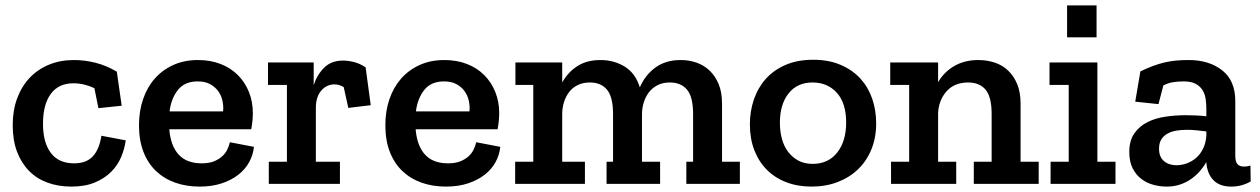

<svg xmlns="http://www.w3.org/2000/svg" viewBox="-20 -680 4661 710"><path d="M445 -161Q441 -131 428.5 -100.5Q416 -70 392 -45.5Q368 -21 331.5 -5.5Q295 10 244 10Q196 10 156 -4.5Q116 -19 87.5 -48Q59 -77 43 -119Q27 -161 27 -217Q27 -272 43.5 -316.5Q60 -361 90 -392.5Q120 -424 161.5 -441Q203 -458 253 -458Q293 -458 333 -448Q373 -438 412 -415L430 -289L344 -280L329 -354Q291 -372 251 -372Q197 -372 168 -333Q139 -294 139 -222Q139 -153 168 -114.5Q197 -76 254 -76Q299 -76 323 -101.5Q347 -127 355 -178L445 -161Z M919 -137Q916 -107 901.5 -80.5Q887 -54 861.5 -34Q836 -14 800 -2Q764 10 718 10Q669 10 628 -4.5Q587 -19 557 -47.5Q527 -76 510.5 -118.5Q494 -161 494 -217Q494 -269 509 -313Q524 -357 552 -389Q580 -421 620.5 -439.5Q661 -458 712 -458Q758 -458 795.5 -443.5Q833 -429 859.5 -402.5Q886 -376 900.5 -340Q915 -304 915 -262Q915 -233 909 -202H606Q611 -141 640.5 -108.5Q670 -76 726 -76Q752 -76 770 -83Q788 -90 800.5 -101Q813 -112 820 -126Q827 -140 830 -154ZM805 -268Q807 -288 802.5 -308Q798 -328 786.5 -343.5Q775 -359 756.5 -369Q738 -379 711 -379Q663 -379 638 -347.5Q613 -316 607 -268Z M1248 -456Q1268 -456 1289.5 -450.5Q1311 -445 1332 -431L1351 -291L1268 -281L1251 -358Q1242 -363 1234 -365.5Q1226 -368 1217 -368Q1188 -368 1168 -345Q1148 -322 1148 -281V-82H1237V0H974V-82H1041V-366H971V-449H1140V-365Q1152 -403 1178.5 -429.5Q1205 -456 1248 -456Z M1830 -137Q1827 -107 1812.5 -80.5Q1798 -54 1772.5 -34Q1747 -14 1711 -2Q1675 10 1629 10Q1580 10 1539 -4.5Q1498 -19 1468 -47.5Q1438 -76 1421.5 -118.5Q1405 -161 1405 -217Q1405 -269 1420 -313Q1435 -357 1463 -389Q1491 -421 1531.5 -439.5Q1572 -458 1623 -458Q1669 -458 1706.5 -443.5Q1744 -429 1770.5 -402.5Q1797 -376 1811.5 -340Q1826 -304 1826 -262Q1826 -233 1820 -202H1517Q1522 -141 1551.5 -108.5Q1581 -76 1637 -76Q1663 -76 1681 -83Q1699 -90 1711.5 -101Q1724 -112 1731 -126Q1738 -140 1741 -154ZM1716 -268Q1718 -288 1713.5 -308Q1709 -328 1697.5 -343.5Q1686 -359 1667.5 -369Q1649 -379 1622 -379Q1574 -379 1549 -347.5Q1524 -316 1518 -268Z M2518 0V-82H2543V-258Q2543 -322 2520.5 -348.5Q2498 -375 2457 -375Q2431 -375 2411.5 -365Q2392 -355 2379.5 -338.5Q2367 -322 2360.5 -301Q2354 -280 2354 -257V-82H2421V0H2223V-82H2247V-258Q2247 -322 2224.5 -348.5Q2202 -375 2162 -375Q2136 -375 2116.5 -365.5Q2097 -356 2084.5 -339.5Q2072 -323 2065.5 -302Q2059 -281 2059 -258V-82H2143V0H1885V-82H1952V-366H1886V-449H2059V-375Q2080 -413 2115 -435.5Q2150 -458 2200 -458Q2251 -458 2290.5 -433.5Q2330 -409 2346 -357Q2366 -403 2404 -430.5Q2442 -458 2497 -458Q2528 -458 2555.5 -448.5Q2583 -439 2604 -419Q2625 -399 2637.5 -369Q2650 -339 2650 -297V-82H2716V0Z M3220 -224Q3220 -171 3202.5 -128Q3185 -85 3153.5 -54.5Q3122 -24 3078 -7Q3034 10 2981 10Q2930 10 2888 -6Q2846 -22 2816 -52Q2786 -82 2769.5 -124.5Q2753 -167 2753 -220Q2753 -269 2768 -312.5Q2783 -356 2812 -388.5Q2841 -421 2885 -440Q2929 -459 2987 -459Q3045 -459 3089 -440Q3133 -421 3162 -389Q3191 -357 3205.5 -314.5Q3220 -272 3220 -224ZM3109 -227Q3109 -299 3074.5 -337Q3040 -375 2985 -375Q2928 -375 2896 -334.5Q2864 -294 2864 -226Q2864 -194 2871.5 -166.5Q2879 -139 2894.5 -118.5Q2910 -98 2932.5 -86Q2955 -74 2985 -74Q3043 -74 3076 -116Q3109 -158 3109 -227Z M3581 0V-82H3647V-258Q3647 -322 3624.5 -348.5Q3602 -375 3560 -375Q3509 -375 3480 -342Q3451 -309 3449 -261V-82H3516V0H3275V-82H3342V-366H3272V-449H3449V-376Q3471 -414 3509 -436Q3547 -458 3598 -458Q3630 -458 3658.5 -448.5Q3687 -439 3708 -419Q3729 -399 3741.5 -369Q3754 -339 3754 -297V-82H3821V0Z M3865 0V-82H3932V-366H3861V-449H4038V-82H4105V0ZM3926 -660H4035V-542H3926Z M4197 -416Q4222 -428 4243.5 -436Q4265 -444 4286 -449Q4307 -454 4328.5 -456Q4350 -458 4376 -458Q4451 -458 4499.5 -420Q4548 -382 4548 -306V-104Q4548 -82 4556 -73Q4564 -64 4581 -64Q4586 -64 4592.5 -65Q4599 -66 4604 -68L4605 -9Q4572 10 4533 10Q4490 10 4467 -14Q4444 -38 4441 -79V-81Q4431 -63 4417 -47Q4403 -31 4384.5 -18Q4366 -5 4343.5 2.5Q4321 10 4294 10Q4270 10 4245.5 3.5Q4221 -3 4201 -18Q4181 -33 4168.5 -57.5Q4156 -82 4156 -118Q4156 -160 4174.5 -186.5Q4193 -213 4222.5 -228Q4252 -243 4289.5 -248.5Q4327 -254 4365 -254Q4385 -254 4404.5 -253Q4424 -252 4441 -250V-275Q4441 -295 4438.5 -313.5Q4436 -332 4427 -346.5Q4418 -361 4401.5 -370Q4385 -379 4357 -379Q4336 -379 4317.5 -376Q4299 -373 4282 -364L4264 -295L4178 -304ZM4441 -194Q4424 -196 4406 -198Q4388 -200 4369 -200Q4349 -200 4330.5 -197Q4312 -194 4297.5 -186Q4283 -178 4274.5 -164.5Q4266 -151 4266 -130Q4266 -100 4284 -84.5Q4302 -69 4331 -69Q4350 -69 4369 -76Q4388 -83 4403.5 -96.5Q4419 -110 4429 -130.5Q4439 -151 4441 -178Z"/></svg>

Font: Zilla Slab SemiBold
Style: Regular
Weight: 600
Designer: Typotheque.com
Foundry: Typotheque type foundry
Version: Version 1.1; 2017